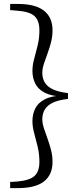

<svg xmlns="http://www.w3.org/2000/svg" viewBox="-20 -798 414 991"><path d="M330.9 -317.4V-287.3Q280.9 -281.9 252 -267.7Q223.2 -253.5 210.8 -232Q198.4 -210.5 198.4 -183.1Q198.4 -162.4 206.3 -137.2Q214.3 -112 224.8 -83.7Q235.3 -55.4 243.2 -24.8Q251.1 5.7 251.1 37.9Q251.1 104.3 206.9 138.6Q162.6 172.9 72.4 172.9H32.4V141.2L67.8 139Q133.5 133.4 158.5 109.9Q183.4 86.4 183.4 37.4Q183.4 -3.1 174.4 -40.5Q165.4 -77.8 156.4 -110.8Q147.4 -143.7 147.4 -171.9Q147.4 -208.2 161.7 -237.6Q175.9 -266.9 210.8 -285.1Q245.7 -303.4 306.5 -305.8V-298.9Q245.7 -301.4 210.8 -319.6Q175.9 -337.8 161.7 -367.3Q147.4 -396.7 147.4 -432.8Q147.4 -461.2 156.4 -494.1Q165.4 -526.9 174.4 -563.8Q183.4 -600.8 183.4 -641.1Q183.4 -691.1 158.5 -714.6Q133.5 -738.1 67.8 -742.9L32.4 -745.9V-777.6H72.4Q162.6 -777.6 206.9 -742.9Q251.1 -708.2 251.1 -641.9Q251.1 -609.7 243.2 -579.1Q235.3 -548.5 224.8 -520.6Q214.3 -492.7 206.3 -467.8Q198.4 -442.9 198.4 -421.4Q198.4 -394.3 210.8 -372.8Q223.2 -351.3 252 -337.4Q280.9 -323.6 330.9 -317.4Z"/></svg>

Font: Noto Serif HK
Style: Regular
Weight: 200
Designer: Ryoko NISHIZUKA 西塚涼子 (kana & ideographs); Frank Grießhammer (Latin, Greek & Cyrillic); Wenlong ZHANG 张文龙 (bopomofo); San
Foundry: Adobe
Version: Version 2.001;hotconv 1.1.0;makeotfexe 2.6.0